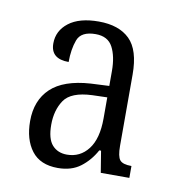

<svg xmlns="http://www.w3.org/2000/svg" viewBox="-50 -765 389 430"><g transform="rotate(10 144.0 -549.5)"><path d="M108 -380Q68 -380 48.5 -405.5Q29 -431 29 -473Q29 -520 58 -547.5Q87 -575 148 -579L190 -581V-615Q190 -648 179 -669Q168 -690 140 -690Q107 -690 99 -668.5Q91 -647 91 -618Q50 -618 50 -653Q50 -682 74 -700.5Q98 -719 142 -719Q188 -719 212.5 -695Q237 -671 237 -615V-453Q237 -429 243.5 -421Q250 -413 270 -413V-386H205L197 -435H193Q180 -411 159.5 -395.5Q139 -380 108 -380ZM123 -413Q153 -413 171.5 -437Q190 -461 190 -507V-555L156 -554Q108 -552 92.5 -529Q77 -506 77 -473Q77 -441 89.5 -427Q102 -413 123 -413Z"/></g></svg>

Font: Noto Serif Sinhala ExtraCondensed Light
Style: Regular
Weight: 300
Width: 2
Designer: Jelle Bosma - Monotype Design Team
Foundry: Monotype Imaging Inc.
Version: Version 2.007; ttfautohint (v1.8.4.7-5d5b)